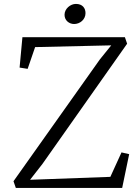

<svg xmlns="http://www.w3.org/2000/svg" viewBox="-20 -946 700 966"><path d="M353 -825.2C381.8 -825.2 410.2 -847.2 410.2 -879.9C410.2 -904.8 395.5 -926.3 361.8 -926.3C334.5 -926.3 304.7 -902.3 304.7 -871.6C304.7 -842.8 328.1 -825.2 353 -825.2ZM47.9 -34.2 59.6 -0.5H594.7L629.9 -170.4L591.3 -179.2L535.2 -56.2L131.3 -41.5L193.4 -121.1L619.6 -726.1L608.4 -758.8H92.8L78.6 -606L119.1 -599.6L156.7 -709L539.6 -717.8L482.4 -647Z"/></svg>

Font: Merriweather
Style: Light
Weight: 250
Designer: Eben Sorkin ( eben@eyebytes.com )
Foundry: Sorkin Type Co.
Version: Version 1.003